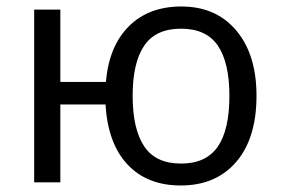

<svg xmlns="http://www.w3.org/2000/svg" viewBox="-20 -565 871 595"><path d="M774.9 -268.1Q774.9 -136.7 712.2 -63.5Q649.4 9.8 540 9.8Q436 9.8 375 -55.4Q314 -120.6 307.1 -241.2H167V0H85.9V-535.2H167V-311H308.1Q317.9 -422.4 379.4 -483.6Q440.9 -544.9 542 -544.9Q649.4 -544.9 712.2 -470.5Q774.9 -396 774.9 -268.1ZM391.1 -268.1Q391.1 -165 426.8 -111.6Q462.4 -58.1 541 -58.1Q618.2 -58.1 654.5 -110.1Q690.9 -162.1 690.9 -268.1Q690.9 -370.6 655.3 -423.3Q619.6 -476.1 541 -476.1Q462.4 -476.1 426.8 -423.3Q391.1 -370.6 391.1 -268.1Z"/></svg>

Font: f06252833
Style: Regular
Weight: 400
Foundry: Ascender Corporation
Version: Version 1.10